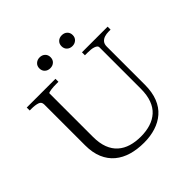

<svg xmlns="http://www.w3.org/2000/svg" viewBox="-223 -1078 1281 1281"><g transform="rotate(-45 417.5 -438.0)"><path d="M210 -260Q210 -199 226.5 -156Q243 -113 273.5 -86Q304 -59 345.5 -46.5Q387 -34 438 -34Q488 -34 529.5 -47Q571 -60 601 -87Q631 -114 647 -157.5Q663 -201 663 -261V-652Q663 -660 656.5 -665.5Q650 -671 638.5 -675Q627 -679 612.5 -680.5Q598 -682 581 -682H557V-710H799V-682H781Q759 -682 741 -676Q723 -670 712 -656.5Q701 -643 701 -620V-261Q701 -190 680.5 -138.5Q660 -87 622.5 -54.5Q585 -22 534.5 -6Q484 10 424 10Q360 10 307 -5.5Q254 -21 215 -53.5Q176 -86 154.5 -136.5Q133 -187 133 -256V-642Q133 -667 110 -674.5Q87 -682 52 -682H36V-710H307V-682H291Q277 -682 262.5 -681.5Q248 -681 236.5 -679Q225 -677 217.5 -675Q210 -673 210 -670ZM386 -835Q386 -812 371 -798Q356 -784 333 -784Q310 -784 295 -798Q280 -812 280 -835Q280 -858 295.5 -872Q311 -886 333 -886Q356 -886 371 -872Q386 -858 386 -835ZM595 -835Q595 -812 579.5 -798Q564 -784 542 -784Q519 -784 504 -798Q489 -812 489 -835Q489 -858 504 -872Q519 -886 542 -886Q565 -886 580 -872Q595 -858 595 -835Z"/></g></svg>

Font: Roboto Serif 120pt Expanded Light
Style: Regular
Weight: 300
Width: 7
Designer: Greg Gazdowicz
Foundry: Commercial Type
Version: Version 1.008